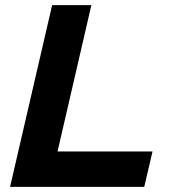

<svg xmlns="http://www.w3.org/2000/svg" viewBox="-20 -724 661 744"><path d="M334 -704 203 -137H571L539 0H19L182 -704Z"/></svg>

Font: CBA Beacon Sans Extra Bold
Style: Italic
Weight: 800
Italic angle: -13°
Designer: Wei Huang
Foundry: Wei Huang
Version: Version 1.002